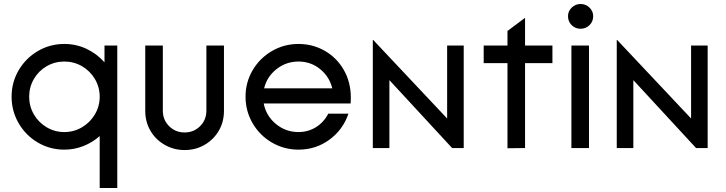

<svg xmlns="http://www.w3.org/2000/svg" viewBox="-20 -741 3632 961"><path d="M38 -257Q38 -329 73.5 -389.5Q109 -450 169.5 -485.5Q230 -521 302 -521Q361 -521 413 -496.5Q465 -472 503 -429V-513H567V200H479V-60Q443 -28 397.5 -10Q352 8 302 8Q230 8 169.5 -27.5Q109 -63 73.5 -124Q38 -185 38 -257ZM479 -257Q479 -305 455 -345.5Q431 -386 390.5 -409.5Q350 -433 302 -433Q254 -433 213.5 -409.5Q173 -386 149.5 -345.5Q126 -305 126 -257Q126 -209 149.5 -168.5Q173 -128 213.5 -104Q254 -80 302 -80Q350 -80 390.5 -104Q431 -128 455 -168.5Q479 -209 479 -257Z M707 -186V-513H795V-187Q795 -141 826.5 -109.5Q858 -78 904 -78Q950 -78 981.5 -109.5Q1013 -141 1013 -187V-513H1101V-186Q1101 -131 1075 -86.5Q1049 -42 1004 -16Q959 10 904 10Q850 10 804.5 -16Q759 -42 733 -86.5Q707 -131 707 -186Z M1209 -257Q1209 -329 1244.5 -389.5Q1280 -450 1341 -485.5Q1402 -521 1474 -521Q1545 -521 1605 -487Q1665 -453 1700.5 -391.5Q1736 -330 1736 -251Q1736 -233 1735 -223H1300Q1312 -161 1361 -120.5Q1410 -80 1474 -80Q1522 -80 1561.5 -104.5Q1601 -129 1623 -172H1724Q1697 -92 1629 -42Q1561 8 1474 8Q1402 8 1341 -27.5Q1280 -63 1244.5 -124Q1209 -185 1209 -257ZM1643 -299Q1629 -357 1582.5 -395Q1536 -433 1474 -433Q1412 -433 1364 -395Q1316 -357 1302 -299Z M1846 -541H1848L2218 -148V-513H2301V0H2243L1929 -340V0H1846Z M2520 -425H2401V-513H2520V-586L2607 -651L2608 -650V-513H2745V-425H2608V0L2520 1Z M2928 -513V0H2840V-513ZM2823 -660Q2823 -685 2841.5 -703Q2860 -721 2886 -721Q2912 -721 2930.5 -703Q2949 -685 2949 -660Q2949 -633 2930.5 -615Q2912 -597 2886 -597Q2860 -597 2841.5 -615Q2823 -633 2823 -660Z M3067 -541H3069L3439 -148V-513H3522V0H3464L3150 -340V0H3067Z"/></svg>

Font: Lineal
Style: Regular
Weight: 400
Designer: Created by Frank Adebiaye with contributions from Anton Moglia & Ariel Martín Pérez
Created by Frank ADEBIAYE with FontF
Foundry: Velvetyne Type Foundry
Version: Version 2.000